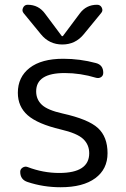

<svg xmlns="http://www.w3.org/2000/svg" viewBox="-20 -777 531 807"><path d="M235 -233Q138 -256 96.5 -292.5Q55 -329 55 -387Q55 -453 104.5 -491.5Q154 -530 246 -530Q316 -530 383 -512Q414 -504 414 -471Q414 -459 405 -453Q396 -447 384 -450Q318 -470 252 -470Q132 -470 132 -393Q132 -359 156 -336.5Q180 -314 243 -300Q351 -276 391.5 -239Q432 -202 432 -133Q432 -66 380.5 -28Q329 10 235 10Q162 10 96 -12Q65 -22 65 -55Q65 -66 75 -72.5Q85 -79 96 -75Q161 -50 229 -50Q355 -50 355 -133Q355 -169 329.5 -193Q304 -217 235 -233ZM315 -720Q342 -757 388 -757Q402 -757 408 -744.5Q414 -732 405 -722L332 -633Q297 -590 242 -590Q187 -590 152 -633L79 -722Q71 -732 77 -744.5Q83 -757 96 -757Q142 -757 169 -720L240 -625H242H244Z"/></svg>

Font: Rounded Mplus 1c
Style: Regular
Weight: 400
Version: Version 1.059.20150529